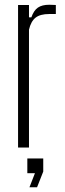

<svg xmlns="http://www.w3.org/2000/svg" viewBox="-20 -621 275 808"><path d="M56 0V-600H102V-548H112Q122 -577 139.5 -589Q157 -601 187 -601Q203 -601 215 -600V-562H187Q149 -562 129.5 -546.5Q110 -531 102 -496V0ZM95 108V46H162V101L136 167H104L127 108Z"/></svg>

Font: Big Shoulders Display Light
Style: Regular
Weight: 300
Designer: Patric King
Foundry: XO Type Co
Version: Version 1.000; ttfautohint (v1.8.2)